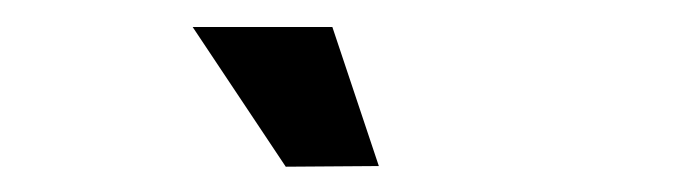

<svg xmlns="http://www.w3.org/2000/svg" viewBox="-20 -829 509 145"><path d="M231 -808.6 266.1 -703.6 195.8 -703.1 125.5 -808.6Z"/></svg>

Font: Lambda
Style: Regular
Weight: 400
Designer: GGBotNet
Version: 0.22